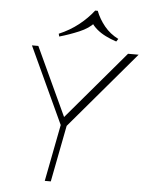

<svg xmlns="http://www.w3.org/2000/svg" viewBox="-62 -998 796 1047"><g transform="rotate(5 336.5 -474.5)"><path d="M291 -294 89 -730H124L305 -340H284L615 -730H673L303 -294ZM223 0 288 -336H321L256 0ZM233 -791 229 -806Q288 -831 335 -868Q382 -905 416 -949H430Q447 -905 478 -867Q509 -829 555 -806L545 -791Q514 -801 486 -815Q458 -829 437 -847Q416 -865 404 -885L421 -884Q393 -851 339.5 -828.5Q286 -806 233 -791Z"/></g></svg>

Font: Savate ExtraLight
Style: Italic
Weight: 200
Italic angle: -11°
Designer: Max Esnée
Foundry: Plomb Type
Version: Version 2.000